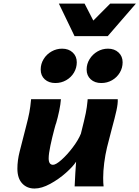

<svg xmlns="http://www.w3.org/2000/svg" viewBox="-20 -1062 794 1094"><path d="M413.6 -140.6Q397 -114.3 356 -77.6Q314.9 -41 266.1 -14.4Q217.3 12.2 176.8 12.2Q133.3 12.2 106.2 -17.1Q79.1 -46.4 79.1 -101.1Q79.1 -147.5 91.8 -197.8L128.4 -340.8Q141.1 -388.7 147.2 -421.1Q153.3 -453.6 157.2 -496.6H327.1Q323.2 -439.9 297.4 -351.1Q302.7 -374.5 290 -327.4Q277.3 -280.3 267.3 -232.7Q257.3 -185.1 257.3 -159.7Q257.3 -123 282.2 -123Q298.8 -123 331.1 -151.9Q363.3 -180.7 394.8 -222.4Q426.3 -264.2 440.9 -300.3Q461.9 -383.3 468.8 -417.7Q475.6 -452.1 478.5 -484.9Q478.5 -488.8 479.5 -496.6H650.9Q652.3 -472.7 643.6 -432.6Q634.8 -392.6 616.2 -324.7Q598.6 -258.3 589.8 -222.2Q579.6 -179.7 573.7 -133.3Q567.9 -86.9 567.9 -48.8Q567.9 -17.6 570.3 0H405.3Q406.2 -23.9 409.2 -75.2Q412.1 -126.5 413.6 -140.6ZM557.1 -588.9Q520 -588.9 496.8 -610.1Q473.6 -631.3 473.6 -666Q473.6 -697.8 490.5 -725.1Q507.3 -752.4 535.2 -768.6Q563 -784.7 595.2 -784.7Q632.3 -784.7 655.5 -762.9Q678.7 -741.2 678.7 -707Q678.7 -675.3 662.6 -648.2Q646.5 -621.1 618.7 -605Q590.8 -588.9 557.1 -588.9ZM295.4 -588.9Q258.3 -588.9 235.1 -609.9Q211.9 -630.9 211.9 -666Q211.9 -698.2 228.8 -725.6Q245.6 -752.9 273.7 -768.8Q301.8 -784.7 334 -784.7Q371.1 -784.7 394.3 -762.9Q417.5 -741.2 417.5 -707Q417.5 -675.3 401.4 -648.2Q385.3 -621.1 357.2 -605Q329.1 -588.9 295.4 -588.9ZM754.4 -1041.5 593.8 -856H404.8L315.4 -1041.5H461.9L511.7 -944.8L607.9 -1041.5Z"/></svg>

Font: Lesson One Extra
Style: Italic
Weight: 800
Italic angle: -14°
Designer: But Ko, Victor Gaultney, Annie Olsen, Julie Remington, Don Collingsworth, Eric Hays, Becca Hirsbrunner
Version: Version 1.100